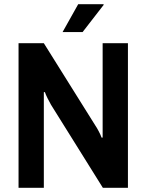

<svg xmlns="http://www.w3.org/2000/svg" viewBox="-20 -891 695 911"><path d="M277 -739 351 -871H471L472 -868L372 -739ZM68 0V-686H188L432 -296Q439 -286 448.5 -268Q458 -250 462 -238H467Q467 -254 467 -269Q467 -284 467 -296V-686H587V0H468L222 -394Q215 -406 206 -424Q197 -442 193 -454H188Q188 -440 188 -424.5Q188 -409 188 -394V0Z"/></svg>

Font: Archivo SemiCondensed SemiBold
Style: Regular
Weight: 600
Width: 4
Designer: Hector Gatti
Foundry: Omnibus-Type
Version: Version 2.001; ttfautohint (v1.8.3)